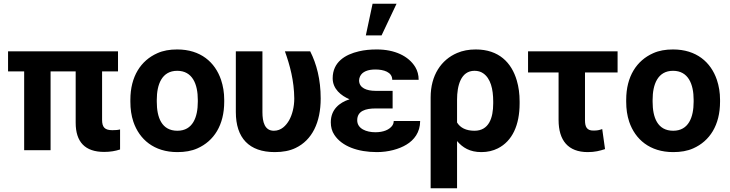

<svg xmlns="http://www.w3.org/2000/svg" viewBox="-20 -802 3895 1025"><path d="M23 -421H109V0H250V-421H384V-147C384 -44 434 9 536 9C570 9 596 4 621 -4V-111C610 -108 595 -107 580 -107C540 -107 525 -122 525 -162V-421H610V-528H23Z M676 -259C676 -220 681 -185 692 -152C724 -58 802 10 927 10C967 10 1003 4 1034 -10C1122 -49 1177 -134 1177 -259V-269C1177 -308 1171 -343 1160 -376C1128 -470 1051 -538 926 -538C886 -538 851 -532 820 -518C732 -479 676 -394 676 -269ZM817 -259V-269C817 -351 844 -424 926 -424C1008 -424 1036 -352 1036 -269V-259C1036 -176 1009 -104 927 -104C843 -104 817 -175 817 -259Z M1239 -204C1239 -65 1310 10 1447 10C1490 10 1527 3 1558 -12C1646 -54 1692 -148 1692 -276C1692 -378 1670 -461 1636 -528H1501C1528 -453 1550 -371 1551 -276C1551 -231 1540 -189 1523 -159C1507 -132 1482 -104 1442 -104C1393 -104 1381 -151 1381 -203V-528H1239Z M1746 -149C1746 -124 1752 -101 1765 -82C1805 -21 1890 10 1992 10C2053 10 2111 -6 2150 -30C2190 -54 2223 -95 2223 -156H2082C2082 -148 2080 -141 2076 -134C2060 -109 2026 -96 1984 -96C1937 -96 1887 -114 1887 -160C1887 -210 1932 -223 1985 -223H2076V-317H1985C1938 -317 1897 -332 1897 -373C1897 -380 1899 -387 1902 -394C1914 -420 1945 -431 1984 -431C2027 -431 2074 -418 2074 -376H2215C2215 -401 2209 -424 2197 -444C2161 -503 2087 -538 1992 -538C1957 -538 1925 -535 1896 -528C1823 -511 1756 -471 1756 -384C1756 -327 1801 -291 1846 -272C1791 -254 1746 -217 1746 -149ZM1933 -613H2017L2097 -782H1969Z M2279 203H2420V-49C2450 -14 2488 10 2550 10C2583 10 2612 3 2638 -10C2715 -49 2754 -134 2754 -250V-260C2754 -301 2749 -338 2739 -372C2711 -468 2643 -538 2520 -538C2483 -538 2450 -532 2420 -519C2336 -483 2279 -401 2279 -282ZM2420 -148V-270C2420 -344 2440 -424 2513 -424C2531 -424 2546 -420 2559 -411C2599 -384 2613 -327 2613 -260V-250C2613 -172 2590 -104 2513 -104C2468 -104 2437 -120 2420 -148Z M2799 -415H2962V-162C2962 -52 3013 10 3118 10C3156 10 3182 3 3210 -6L3195 -113C3178 -107 3169 -105 3147 -105C3113 -105 3103 -125 3103 -160V-415H3277V-528H2799Z M3323 -259C3323 -220 3328 -185 3339 -152C3371 -58 3449 10 3574 10C3614 10 3650 4 3681 -10C3769 -49 3824 -134 3824 -259V-269C3824 -308 3818 -343 3807 -376C3775 -470 3698 -538 3573 -538C3533 -538 3498 -532 3467 -518C3379 -479 3323 -394 3323 -269ZM3464 -259V-269C3464 -351 3491 -424 3573 -424C3655 -424 3683 -352 3683 -269V-259C3683 -176 3656 -104 3574 -104C3490 -104 3464 -175 3464 -259Z"/></svg>

Font: Asimov Pro
Style: Bd
Weight: 700
Designer: Google
Version: Version 2.000980; 2014